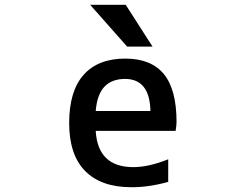

<svg xmlns="http://www.w3.org/2000/svg" viewBox="-20 -781 1040 812"><path d="M384.8 -227.5Q393.6 -74.2 543.9 -74.2Q609.4 -74.2 691.4 -107.4V-11.7Q606.4 11.7 534.2 10.7Q408.2 10.7 340.3 -57.6Q272.5 -126 272.5 -260.7Q272.5 -395.5 333.5 -464.4Q394.5 -533.2 509.8 -533.2Q619.1 -533.2 672.9 -467.8Q726.6 -402.3 726.6 -265.6Q726.6 -252 722.7 -227.5ZM384.8 -311.5H616.2Q613.3 -446.3 509.8 -447.3Q453.1 -447.3 421.9 -414.6Q390.6 -381.8 384.8 -311.5ZM511.7 -760.7 625 -584H517.6L361.3 -760.7Z"/></svg>

Font: Gen Shin Gothic Monospace Medium
Style: Regular
Weight: 500
Designer: [Source Han Sans]
Ryoko NISHIZUKA  (kana & ideographs); Paul D. Hunt (Latin, Greek & Cyrillic); Wenlong ZHANG  (bopomofo
Version: Version 1.002.20150607